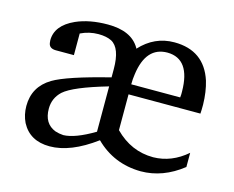

<svg xmlns="http://www.w3.org/2000/svg" viewBox="-77 -601 879 720"><g transform="rotate(15 362.5 -241.0)"><path d="M43 -117Q43 -192 108 -231Q160 -262 324 -303V-335Q324 -417 286 -437Q266 -447 235 -447Q199 -447 166 -431V-347H96Q70 -347 67 -368Q66 -373 66 -378Q66 -436 137 -468Q189 -491 260 -491Q351 -491 384 -435Q385 -433 386 -431Q441 -491 518 -491Q634 -491 669 -383Q681 -343 682 -293Q682 -270 681 -258H402V-119Q466 -54 552 -54Q623 -55 682 -106V-51Q606 9 520 9Q416 8 343 -64Q247 7 166 7Q89 7 57 -54Q43 -83 43 -117ZM127 -129Q127 -71 173 -53Q188 -48 205 -47Q250 -48 324 -92V-268Q193 -230 157 -198Q127 -170 127 -129ZM402 -297H592Q592 -301 593 -309Q593 -317 593 -320Q592 -446 503 -447Q420 -447 405 -337Q402 -318 402 -297Z"/></g></svg>

Font: Khartiya
Style: Regular
Weight: 500
Version: Version 1.0.1